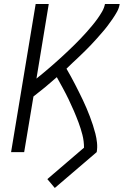

<svg xmlns="http://www.w3.org/2000/svg" viewBox="-20 -755 640 953"><path d="M252 178 215 134 397 -22Q397 -55 389 -86Q381 -117 370 -146.5Q359 -176 346.5 -205Q334 -234 320.5 -262Q307 -290 292 -317.5Q277 -345 262 -372Q234 -347 205 -323Q176 -299 146 -276L100 0H35L157 -735H222L161 -365Q177 -378 193.5 -391.5Q210 -405 226 -419Q242 -433 258 -447Q274 -461 289.5 -475.5Q305 -490 320.5 -504.5Q336 -519 351 -534Q366 -549 381 -564.5Q396 -580 410 -596Q424 -612 437.5 -628Q451 -644 463.5 -661.5Q476 -679 486.5 -697Q497 -715 501 -735H574Q571 -715 561 -697Q551 -679 539 -661.5Q527 -644 514.5 -627.5Q502 -611 488 -595Q474 -579 460 -563Q446 -547 431.5 -532Q417 -517 402 -502Q387 -487 371.5 -472.5Q356 -458 340.5 -443.5Q325 -429 310 -414Q321 -395 331.5 -376Q342 -357 352 -337.5Q362 -318 372 -298Q382 -278 391.5 -258Q401 -238 409.5 -218Q418 -198 426 -177Q434 -156 441 -134.5Q448 -113 453.5 -91.5Q459 -70 461.5 -46.5Q464 -23 460 0Z"/></svg>

Font: Iosevka Curly Light Extended
Style: Italic
Weight: 300
Width: 7
Italic angle: -9°
Monospace: yes
Designer: Belleve Invis
Foundry: Belleve Invis
Version: Version 11.1.0; ttfautohint (v1.8.3)